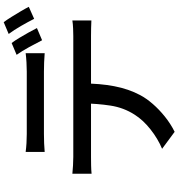

<svg xmlns="http://www.w3.org/2000/svg" viewBox="17 -917 966 1040"><g transform="rotate(-90 500.0 -397.0)"><path d="M197 -741Q220 -738 245 -736.5Q270 -735 294 -735Q312 -735 346.5 -735Q381 -735 423 -735Q465 -735 506.5 -735Q548 -735 581.5 -735Q615 -735 632 -735Q655 -735 681.5 -736.5Q708 -738 732 -741V-638Q708 -640 682 -641Q656 -642 632 -642Q615 -642 581.5 -642Q548 -642 506.5 -642Q465 -642 423 -642Q381 -642 347 -642Q313 -642 295 -642Q270 -642 244 -641Q218 -640 197 -638ZM79 -488Q100 -486 123.5 -484.5Q147 -483 170 -483Q183 -483 221.5 -483Q260 -483 315.5 -483Q371 -483 434.5 -483Q498 -483 562 -483Q626 -483 681 -483Q736 -483 774.5 -483Q813 -483 825 -483Q841 -483 865.5 -484Q890 -485 909 -488V-385Q891 -386 867.5 -386.5Q844 -387 825 -387Q813 -387 774.5 -387Q736 -387 681 -387Q626 -387 562 -387Q498 -387 434.5 -387Q371 -387 315.5 -387Q260 -387 221.5 -387Q183 -387 170 -387Q148 -387 124 -386.5Q100 -386 79 -384ZM568 -435Q568 -339 553 -261Q538 -183 505 -121Q487 -87 457 -52.5Q427 -18 388.5 13Q350 44 306 66L214 -2Q269 -25 319.5 -65Q370 -105 399 -151Q437 -210 448 -281.5Q459 -353 460 -434ZM787 -817Q800 -800 815 -775Q830 -750 844 -725Q858 -700 868 -680L802 -652Q787 -682 765 -722Q743 -762 723 -790ZM900 -860Q914 -841 929.5 -816Q945 -791 959.5 -766.5Q974 -742 983 -724L918 -695Q902 -727 879.5 -766Q857 -805 836 -833Z"/></g></svg>

Font: Noto Sans KR Medium
Style: Regular
Weight: 500
Designer: Ryoko NISHIZUKA  (kana, bopomofo & ideographs); Paul D. Hunt (Latin, Greek & Cyrillic); Sandoll Communications , Soo-you
Foundry: Adobe
Version: Version 2.004-H2;hotconv 1.0.118;makeotfexe 2.5.65603